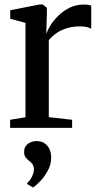

<svg xmlns="http://www.w3.org/2000/svg" viewBox="-20 -562 442 844"><path d="M24.5 0V-35.5L92 -46.5V-461.5L25 -479.5V-517L155 -542.5H167.5L186 -528V-502L183.5 -415L185.5 -418Q189.5 -430.5 202.2 -451Q215 -471.5 236 -492.5Q257 -513.5 285.5 -527.8Q314 -542 349 -542Q361.5 -542 369 -540.5Q376.5 -539 381 -537.5V-435.5Q376 -439 363.8 -442.5Q351.5 -446 333 -446Q299.5 -446 273.2 -437.8Q247 -429.5 227.8 -416Q208.5 -402.5 194.5 -385.5V-47L297 -35.5V0ZM205 131Q205 161 190.2 188Q175.5 215 156.8 234.5Q138 254 125.5 262H124.5L99.5 247V242Q113 231.5 121 213.5Q129 195.5 129 183.5Q129 170 123.5 161Q118 152 107.5 144.5Q99 138.5 92.5 129.5Q86 120.5 86 105.5Q86 89 94.5 78.5Q103 68 115.5 63Q128 58 138.5 58H141.5Q169.5 58 187.2 77.8Q205 97.5 205 131Z"/></svg>

Font: Merriweather 72pt
Style: Regular
Weight: 400
Version: Version 2.100